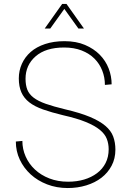

<svg xmlns="http://www.w3.org/2000/svg" viewBox="-20 -934 663 970"><path d="M322 16Q266 16 218 -2.5Q170 -21 135 -53Q100 -85 80 -127.5Q60 -170 60 -219L93 -222Q93 -181 109.5 -143.5Q126 -106 156.5 -77.5Q187 -49 229.5 -32.5Q272 -16 324 -16Q368 -16 405 -27Q442 -38 470 -59Q498 -80 513.5 -110.5Q529 -141 529 -180Q529 -208 519.5 -232.5Q510 -257 484.5 -278Q459 -299 414 -317.5Q369 -336 298 -352Q240 -366 197.5 -381Q155 -396 128 -417Q101 -438 88 -467.5Q75 -497 75 -538Q75 -577 90.5 -611.5Q106 -646 135 -671.5Q164 -697 207.5 -711.5Q251 -726 306 -726Q365 -726 409.5 -707Q454 -688 484 -657.5Q514 -627 529 -588Q544 -549 544 -508L510 -505Q510 -543 496.5 -577.5Q483 -612 457 -638Q431 -664 392.5 -679Q354 -694 304 -694Q211 -694 160 -649.5Q109 -605 109 -536Q109 -504 118 -481Q127 -458 150 -440.5Q173 -423 211.5 -409.5Q250 -396 308 -382Q385 -364 434 -343.5Q483 -323 512 -298.5Q541 -274 552 -244Q563 -214 563 -178Q563 -133 544 -97Q525 -61 492.5 -36Q460 -11 416 2.5Q372 16 322 16ZM206 -790 294 -914H316L404 -790H376L305 -889L234 -790Z"/></svg>

Font: Geist Thin
Style: Regular
Weight: 400
Designer: Basement.studio, Andrés Briganti, Mateo Zaragoza
Foundry: Basement.studio, Vercel, Andrés Briganti, Guido Ferreyra, Mateo Zaragoza
Version: Version 1.401